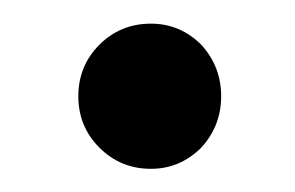

<svg xmlns="http://www.w3.org/2000/svg" viewBox="-20 -423 252 164"><path d="M151.9 -296.9Q133.8 -278.8 108.9 -278.8Q83 -278.8 64.9 -296.9Q46.9 -314.9 46.9 -340.8Q46.9 -366.7 64.9 -384.8Q83 -402.8 108.9 -402.8Q133.8 -402.8 151.9 -384.8Q168.9 -366.2 168.9 -340.8Q168.9 -315.4 151.9 -296.9Z"/></svg>

Font: PoppinsZ
Style: Regular
Weight: 400
Designer: Ninad Kale (Devanagari), Jonny Pinhorn (Latin)
Foundry: Indian Type Foundry
Version: Version 3.002;FEAKit 1.0